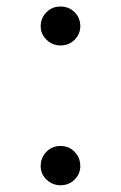

<svg xmlns="http://www.w3.org/2000/svg" viewBox="-20 -545 363 578"><path d="M162.1 -408.2Q137.7 -408.2 120.1 -425.3Q102.5 -442.4 102.5 -465.8Q102.5 -490.2 119.6 -507.8Q136.7 -525.4 162.1 -525.4Q187.5 -525.4 204.6 -508.3Q221.7 -491.2 221.7 -465.8Q221.7 -442.4 204.6 -425.3Q187.5 -408.2 162.1 -408.2ZM162.1 12.7Q137.7 12.7 120.1 -4.4Q102.5 -21.5 102.5 -44.9Q102.5 -70.3 119.6 -87.9Q136.7 -105.5 162.1 -105.5Q187.5 -105.5 204.6 -87.9Q221.7 -70.3 221.7 -44.9Q221.7 -21.5 204.6 -4.4Q187.5 12.7 162.1 12.7Z"/></svg>

Font: GenYoMin TW TTF Light
Style: Regular
Weight: 300
Version: Version 1.300